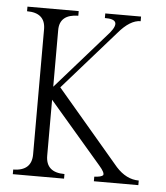

<svg xmlns="http://www.w3.org/2000/svg" viewBox="-47 -720 594 689"><g transform="rotate(5 250.0 -376.0)"><path d="M24.4 -661.1V-677.7H209V-661.1Q141.6 -660.2 141.6 -603.5V-399.4L328.1 -611.3Q369.1 -662.1 304.7 -661.1V-677.7H433.6V-661.1Q395.5 -661.1 353.5 -611.3L167 -399.4L394.5 -131.8Q431.6 -90.8 476.6 -90.8V-74.2H316.4V-90.8Q340.8 -91.8 347.7 -98.6Q352.5 -107.4 331.1 -131.8L141.6 -352.5V-151.4Q141.6 -90.8 209 -90.8V-74.2H24.4V-90.8Q90.8 -91.8 90.8 -151.4V-603.5Q89.8 -661.1 24.4 -661.1Z"/></g></svg>

Font: BabelStone Sani Yi
Style: Regular
Weight: 400
Designer: Andrew West
Foundry: BabelStone
Version: Version 1.00 November 22, 2015, initial release